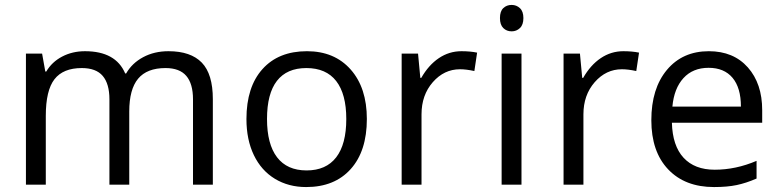

<svg xmlns="http://www.w3.org/2000/svg" viewBox="-20 -754 3185 784"><path d="M768.1 0V-348.1Q768.1 -412.1 740.7 -444.1Q713.4 -476.1 655.8 -476.1Q580.1 -476.1 543.9 -432.6Q507.8 -389.2 507.8 -298.8V0H426.8V-348.1Q426.8 -412.1 399.4 -444.1Q372.1 -476.1 314 -476.1Q237.8 -476.1 202.4 -430.4Q167 -384.8 167 -280.8V0H85.9V-535.2H151.9L165 -461.9H168.9Q191.9 -501 233.6 -522.9Q275.4 -544.9 327.1 -544.9Q452.6 -544.9 491.2 -454.1H495.1Q519 -496.1 564.5 -520.5Q609.9 -544.9 668 -544.9Q758.8 -544.9 804 -498.3Q849.1 -451.7 849.1 -349.1V0Z M1478 -268.1Q1478 -137.2 1412.1 -63.7Q1346.2 9.8 1230 9.8Q1158.2 9.8 1102.5 -23.9Q1046.9 -57.6 1016.6 -120.6Q986.3 -183.6 986.3 -268.1Q986.3 -398.9 1051.8 -471.9Q1117.2 -544.9 1233.4 -544.9Q1345.7 -544.9 1411.9 -470.2Q1478 -395.5 1478 -268.1ZM1070.3 -268.1Q1070.3 -165.5 1111.3 -111.8Q1152.3 -58.1 1231.9 -58.1Q1311.5 -58.1 1352.8 -111.6Q1394 -165 1394 -268.1Q1394 -370.1 1352.8 -423.1Q1311.5 -476.1 1231 -476.1Q1151.4 -476.1 1110.8 -423.8Q1070.3 -371.6 1070.3 -268.1Z M1864.3 -544.9Q1899.9 -544.9 1928.2 -539.1L1917 -463.9Q1883.8 -471.2 1858.4 -471.2Q1793.5 -471.2 1747.3 -418.5Q1701.2 -365.7 1701.2 -287.1V0H1620.1V-535.2H1687L1696.3 -436H1700.2Q1730 -488.3 1772 -516.6Q1814 -544.9 1864.3 -544.9Z M2109.4 0H2028.3V-535.2H2109.4ZM2021.5 -680.2Q2021.5 -708 2035.2 -720.9Q2048.8 -733.9 2069.3 -733.9Q2088.9 -733.9 2103 -720.7Q2117.2 -707.5 2117.2 -680.2Q2117.2 -652.8 2103 -639.4Q2088.9 -626 2069.3 -626Q2048.8 -626 2035.2 -639.4Q2021.5 -652.8 2021.5 -680.2Z M2525.4 -544.9Q2561 -544.9 2589.4 -539.1L2578.1 -463.9Q2544.9 -471.2 2519.5 -471.2Q2454.6 -471.2 2408.4 -418.5Q2362.3 -365.7 2362.3 -287.1V0H2281.2V-535.2H2348.1L2357.4 -436H2361.3Q2391.1 -488.3 2433.1 -516.6Q2475.1 -544.9 2525.4 -544.9Z M2895.5 9.8Q2776.9 9.8 2708.3 -62.5Q2639.6 -134.8 2639.6 -263.2Q2639.6 -392.6 2703.4 -468.8Q2767.1 -544.9 2874.5 -544.9Q2975.1 -544.9 3033.7 -478.8Q3092.3 -412.6 3092.3 -304.2V-252.9H2723.6Q2726.1 -158.7 2771.2 -109.9Q2816.4 -61 2898.4 -61Q2984.9 -61 3069.3 -97.2V-24.9Q3026.4 -6.3 2988 1.7Q2949.7 9.8 2895.5 9.8ZM2873.5 -477.1Q2809.1 -477.1 2770.8 -435.1Q2732.4 -393.1 2725.6 -318.8H3005.4Q3005.4 -395.5 2971.2 -436.3Q2937 -477.1 2873.5 -477.1Z"/></svg>

Font: f02698313
Style: Regular
Weight: 400
Foundry: Ascender Corporation
Version: Version 1.10